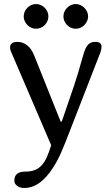

<svg xmlns="http://www.w3.org/2000/svg" viewBox="-20 -709 552 949"><path d="M477.1 -452.1 304.2 -7.8Q294.4 16.6 283 43.2Q271.5 69.8 257.3 95Q243.2 120.1 226.3 142.8Q209.5 165.5 189.9 182.9Q170.4 200.2 147.7 210.2Q125 220.2 99.1 220.2Q78.6 220.2 64.7 209.7Q50.8 199.2 50.8 184.1Q50.8 139.2 105 139.2Q132.8 139.2 152.3 131.3Q171.9 123.5 186.3 107.7Q200.7 91.8 211.7 67.1Q222.7 42.5 232.9 8.8L35.2 -452.1Q32.7 -457.5 31.2 -462.9Q29.8 -468.3 29.8 -475.1Q29.8 -502 66.9 -502Q91.8 -502 113.5 -485.6Q135.3 -469.2 148.9 -435.1L279.8 -107.9H285.2L345.2 -283.2Q353 -305.7 364.7 -344.2Q376.5 -382.8 392.1 -439Q399.9 -468.3 412.6 -485.1Q425.3 -502 450.2 -502Q481.9 -502 481.9 -479Q481.9 -466.3 477.1 -452.1ZM97.2 -627.9Q97.2 -640.1 102.1 -651.4Q106.9 -662.6 115.5 -670.9Q124 -679.2 135 -684.1Q146 -689 158.2 -689Q170.4 -689 181.4 -684.1Q192.4 -679.2 200.9 -670.7Q209.5 -662.1 214.4 -651.1Q219.2 -640.1 219.2 -627.9Q219.2 -615.7 214.4 -604.7Q209.5 -593.8 201.2 -585.2Q192.9 -576.7 181.6 -571.8Q170.4 -566.9 158.2 -566.9Q146 -566.9 135 -571.8Q124 -576.7 115.5 -585.2Q106.9 -593.8 102.1 -604.7Q97.2 -615.7 97.2 -627.9ZM293.5 -627.9Q293.5 -640.1 298.3 -651.1Q303.2 -662.1 311.8 -670.7Q320.3 -679.2 331.3 -684.1Q342.3 -689 354.5 -689Q366.7 -689 377.7 -683.8Q388.7 -678.7 397 -670.4Q405.3 -662.1 410.4 -651.1Q415.5 -640.1 415.5 -627.9Q415.5 -615.7 410.4 -604.7Q405.3 -593.8 397 -585.2Q388.7 -576.7 377.7 -571.8Q366.7 -566.9 354.5 -566.9Q341.8 -566.9 330.8 -571.8Q319.8 -576.7 311.5 -585.2Q303.2 -593.8 298.3 -604.7Q293.5 -615.7 293.5 -627.9Z"/></svg>

Font: Marmelad
Style: Regular
Weight: 400
Designer: Manvel Shmavonyan
Foundry: Cyreal (www.cyreal.org)
Version: Version 1.000